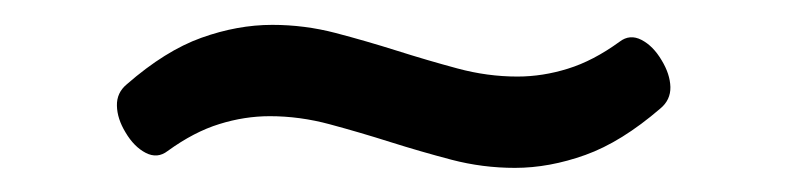

<svg xmlns="http://www.w3.org/2000/svg" viewBox="-20 -362 640 156"><path d="M116.2 -239.3Q107.9 -232.9 98.4 -237.8Q88.9 -242.7 82 -254.4Q75.2 -265.6 75 -276.1Q74.7 -286.6 83 -293.5Q114.3 -320.8 143.6 -331.3Q172.9 -341.8 201.2 -341.8Q227.5 -341.8 252.7 -335.2Q277.8 -328.6 302.5 -320.8Q327.1 -313 351.6 -306.4Q376 -299.8 400.4 -299.8Q420.9 -299.8 441.4 -306.2Q461.9 -312.5 483.4 -328.1Q491.7 -334.5 501.2 -329.6Q510.7 -324.7 517.6 -313Q524.4 -301.8 524.7 -291.3Q524.9 -280.8 516.6 -273.9Q484.9 -246.6 455.6 -236.1Q426.3 -225.6 398.4 -225.6Q372.1 -225.6 346.9 -232.2Q321.8 -238.8 297.1 -246.6Q272.5 -254.4 248 -261Q223.6 -267.6 199.2 -267.6Q178.7 -267.6 158.2 -261.2Q137.7 -254.9 116.2 -239.3Z"/></svg>

Font: Courier Prime
Style: Regular
Weight: 400
Designer: Alan Dague-Greene
Foundry: Quote-Unquote Apps
Version: Version 1.203